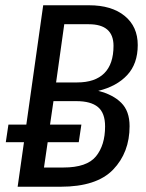

<svg xmlns="http://www.w3.org/2000/svg" viewBox="-20 -709 555 729"><path d="M472 -230Q472 -130 409.5 -65Q347 0 210 0H47L71 -169H2L12 -236H80L144 -689H318Q404 -689 453.5 -648.5Q503 -608 503 -538Q503 -467 463 -424Q423 -381 353 -364Q409 -350 440.5 -318.5Q472 -287 472 -230ZM224 -617 193 -396H273Q341 -396 376 -431Q411 -466 411 -535Q411 -617 317 -617ZM379 -229Q379 -280 352 -302.5Q325 -325 270 -325H183L170 -236H289L279 -169H161L147 -73H221Q310 -73 344.5 -115.5Q379 -158 379 -229Z"/></svg>

Font: Fira Sans Compressed
Style: Italic
Weight: 400
Width: 1
Italic angle: -8°
Designer: bBox Type GmbH & Carrois Corporate GbR & Edenspiekermann AG
Foundry: bBox Type GmbH & Carrois Corporate GbR & Edenspiekermann AG
Version: Version 4.301